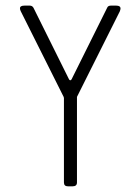

<svg xmlns="http://www.w3.org/2000/svg" viewBox="-20 -656 494 676"><path d="M205.1 -13.7V-310.5Q205.1 -312.5 204.6 -313Q204.1 -313.5 204.1 -314.9L53.2 -616.2Q50.3 -622.1 50.3 -626.5Q50.3 -636.2 65.9 -636.2H85Q93.3 -636.2 97.7 -628.9L223.1 -376.5Q227.5 -370.1 231.9 -376.5L357.4 -628.9Q360.4 -636.2 370.1 -636.2H389.2Q404.3 -636.2 404.3 -626Q404.3 -622.6 401.9 -616.2L251 -314.9V-313V-310.5V-13.7Q251 0 235.8 0H219.2Q205.1 0 205.1 -13.7Z"/></svg>

Font: GOSTRUS
Style: type A
Weight: 200
Designer: Юрий и Татьяна Кривогуз
Version: Version 01.0